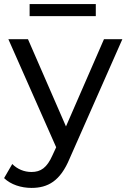

<svg xmlns="http://www.w3.org/2000/svg" viewBox="-36 -721 625 940"><path d="M101 -529H5L239 0L221 39C194 100 164 121 118 121C82 121 49 107 24 82L-16 151C17 183 68 199 118 199C198 199 259 166 305 55L563 -529H473L287 -102ZM433 -642V-701H109V-642Z"/></svg>

Font: Montserrat-Alt1 Med
Style: Regular
Weight: 500
Designer: Differentunic
Foundry: Differentunic
Version: Version 7.222